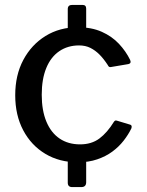

<svg xmlns="http://www.w3.org/2000/svg" viewBox="-20 -762 598 782"><path d="M331 -20Q331 0 311 0H274Q256 0 256 -18V-135Q256 -152 274 -152H316Q331 -152 331 -137V-20ZM331 -610Q331 -590 311 -590H274Q256 -590 256 -608V-725Q256 -742 274 -742H316Q331 -742 331 -727V-610ZM297 -651Q353 -651 394.5 -632.5Q436 -614 464.5 -583.5Q493 -553 510 -518Q516 -504 503 -501L432 -489Q423 -487 419 -497Q402 -523 385 -540Q368 -557 348 -567Q328 -577 302 -577Q256 -577 221.5 -553.5Q187 -530 168.5 -485Q150 -440 150 -376Q150 -312 169 -266.5Q188 -221 223 -197.5Q258 -174 306 -174Q353 -174 385 -198Q417 -222 444 -266Q447 -270 449.5 -271Q452 -272 458 -270L511 -254Q519 -251 515 -239Q503 -214 483.5 -189Q464 -164 437.5 -144.5Q411 -125 376 -113Q341 -101 297 -101Q222 -101 164.5 -135.5Q107 -170 74.5 -231.5Q42 -293 42 -374Q42 -456 75 -518Q108 -580 165.5 -615.5Q223 -651 297 -651Z"/></svg>

Font: Libre Franklin Medium
Style: Regular
Weight: 500
Designer: Pablo Impallari, Rodrigo Fuenzalida, Nhung Nguyen
Foundry: Impallari Type
Version: Version 3.000